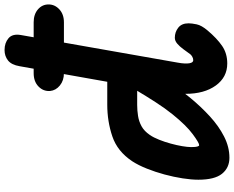

<svg xmlns="http://www.w3.org/2000/svg" viewBox="-112 -907 1028 844"><g transform="rotate(-90 402.0 -485.0)"><path d="M545 0Q484.5 0 448 -50.5Q411.5 -101 411.5 -183.5V-185Q406.5 -179 402 -172.8Q397.5 -166.5 392.5 -161Q355 -115.5 312.5 -76.5Q270 -37.5 224 -14Q178 9.5 130.5 9.5Q86.5 9.5 60.2 -23Q34 -55.5 34 -127Q34 -157.5 40 -196.2Q46 -235 57 -275.8Q68 -316.5 82.8 -353.5Q97.5 -390.5 115 -417.5Q158.5 -483 224.5 -505.2Q290.5 -527.5 363.5 -527.5H464.5L533 -913Q539 -948.5 558.2 -963.8Q577.5 -979 604 -979Q635.5 -979 656 -961.5Q676.5 -944 670 -907L549 -219.5Q545.5 -201 545 -187.8Q544.5 -174.5 546 -166Q547.5 -157.5 551 -153.5Q554.5 -149.5 559 -149.5Q567.5 -149.5 575 -154Q582.5 -158.5 585.5 -162.5L608.5 -194Q619.5 -209 632 -219.8Q644.5 -230.5 658 -230.5Q683 -230.5 702.2 -215.5Q721.5 -200.5 721.5 -170Q721.5 -156 717 -134.5Q712.5 -113 690 -86.5Q655.5 -45.5 622.5 -22.8Q589.5 0 545 0ZM177.5 -160Q177.5 -156 177.8 -147.2Q178 -138.5 180 -131Q182 -123.5 186 -123.5Q196 -123.5 234.2 -151.8Q272.5 -180 321 -240Q348 -273.5 374.2 -314.2Q400.5 -355 425 -396H362.5Q338.5 -396 314.5 -392.2Q290.5 -388.5 269 -376.8Q247.5 -365 230.5 -340Q219.5 -324 209.8 -299.5Q200 -275 192.8 -248.5Q185.5 -222 181.5 -198.2Q177.5 -174.5 177.5 -160ZM726 -718H502.5Q470 -718 448.2 -735.8Q426.5 -753.5 424 -779Q422 -808.5 443.8 -829.8Q465.5 -851 502.5 -851H726Q761 -851 782.8 -832.2Q804.5 -813.5 804.5 -785.5Q804.5 -758 782.8 -738Q761 -718 726 -718Z"/></g></svg>

Font: Edu QLD Hand
Style: Regular
Weight: 400
Designer: Tina and Corey Anderson, Eben Sorkin
Foundry: Sorkin Type Co.
Version: Version 2.000